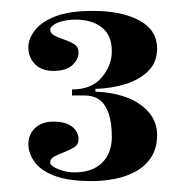

<svg xmlns="http://www.w3.org/2000/svg" viewBox="-20 -743 340 352"><path d="M149 -411Q106 -411 80.5 -420.5Q55 -430 43.5 -446Q32 -462 32 -479Q32 -496 44 -508Q56 -520 78 -520Q101 -520 112.5 -510.5Q124 -501 124 -488Q124 -478 116 -473Q108 -468 97.5 -464Q87 -460 79.5 -456Q72 -452 72 -445Q72 -441 78.5 -437Q85 -433 95 -430Q105 -427 117 -427Q149 -427 167 -444.5Q185 -462 185 -492Q185 -517 179.5 -534Q174 -551 163 -559.5Q152 -568 134 -568H112V-579Q148 -579 166.5 -601Q185 -623 185 -649Q185 -678 167 -692.5Q149 -707 119 -707Q106 -707 95.5 -704.5Q85 -702 78.5 -697.5Q72 -693 72 -689Q72 -682 79.5 -678Q87 -674 97.5 -670.5Q108 -667 116 -662Q124 -657 124 -647Q124 -634 112.5 -623.5Q101 -613 78 -613Q56 -613 44 -625.5Q32 -638 32 -656Q32 -672 44 -687.5Q56 -703 81.5 -713Q107 -723 151 -723Q203 -723 235.5 -705.5Q268 -688 268 -654Q268 -629 252 -613Q236 -597 210.5 -589Q185 -581 155 -580V-575Q185 -574 210.5 -565Q236 -556 252 -538Q268 -520 268 -496Q268 -471 257 -454.5Q246 -438 228.5 -428.5Q211 -419 190 -415Q169 -411 149 -411Z"/></svg>

Font: Kalnia SemiBold
Style: Regular
Weight: 600
Designer: Frida Medrano
Foundry: Frida Medrano
Version: Version 1.105